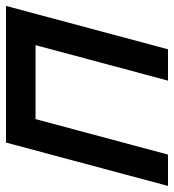

<svg xmlns="http://www.w3.org/2000/svg" viewBox="7 -590 580 640"><g transform="rotate(-90 297.0 -270.0)"><path d="M-2.8 0H101.7L220 -441.5H466.5L348.2 0H452.7L597.3 -540H141.8Z"/></g></svg>

Font: Manrope
Style: SemiBoldItalic
Weight: 600
Italic angle: -15°
Designer: Mikhail Sharanda
Foundry: Mikhail Sharanda
Version: Version 4.502;hotconv 1.0.109;makeotfexe 2.5.65596